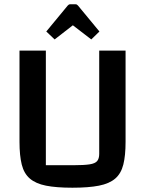

<svg xmlns="http://www.w3.org/2000/svg" viewBox="-20 -861 677 896"><path d="M318 15Q243 15 195 5.5Q147 -4 119.5 -27.5Q92 -51 81.5 -93Q71 -135 71 -199V-625H194V-90H323Q372 -90 398 -94Q424 -98 433.5 -109.5Q443 -121 443 -143V-625H566V-199Q566 -135 555.5 -93Q545 -51 517.5 -27.5Q490 -4 441.5 5.5Q393 15 318 15ZM235 -677 196 -714 296 -835Q301 -841 307 -841H333Q339 -841 344 -835L444 -714L406 -677L320 -743Z"/></svg>

Font: Changa ExtraLight Medium
Style: Regular
Weight: 500
Version: Version 3.002; ttfautohint (v1.8.2)